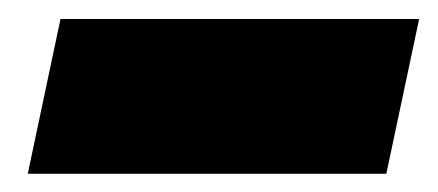

<svg xmlns="http://www.w3.org/2000/svg" viewBox="-20 -411 470 206"><path d="M9.8 -224.6 44.9 -390.6H429.7L394.5 -224.6Z"/></svg>

Font: Schibsted Grotesk Black
Style: Italic
Weight: 900
Italic angle: -12°
Designer: Bakken & Baeck AS, Henrik Kongsvoll
Foundry: Schibsted ASA
Version: Version 1.100;gftools[0.9.25]